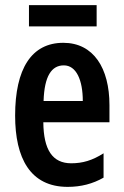

<svg xmlns="http://www.w3.org/2000/svg" viewBox="-20 -719 482 749"><path d="M357 -699H93V-616H357ZM227 -552C103 -552 39 -451 39 -268C39 -102 98 10 244 10C296 10 342 -2 384 -26V-121C340 -93 302 -82 258 -82C185 -82 150 -134 149 -242H407V-309C407 -453 345 -552 227 -552ZM229 -464C278 -464 303 -406 303 -325H150C153 -422 181 -464 229 -464Z"/></svg>

Font: Noto Sans Arabic UI XCn SmBd
Style: Regular
Weight: 600
Width: 2
Designer: Monotype Design Team, Nadine Chahine and Nizar Qandah
Foundry: Monotype Imaging Inc.
Version: Version 2.010